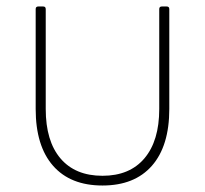

<svg xmlns="http://www.w3.org/2000/svg" viewBox="-20 -562 632 592"><path d="M90 -226V-534Q90 -542 98 -542H113Q121 -542 121 -534V-226Q121 -127 166.5 -73.5Q212 -20 296 -20Q380 -20 425.5 -74Q471 -128 471 -226V-534Q471 -542 479 -542H494Q502 -542 502 -534V-226Q502 -112 448.5 -51Q395 10 296 10Q197 10 143.5 -51Q90 -112 90 -226Z"/></svg>

Font: LINE Seed Sans TH App Thin
Style: Regular
Weight: 250
Designer: Dalton Maag Ltd | Thai characters by Cadson Demak Co.,Ltd.
Foundry: Dalton Maag Ltd
Version: Version 1.003